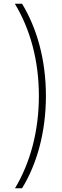

<svg xmlns="http://www.w3.org/2000/svg" viewBox="-20 -852 337 1037"><path d="M61 165H99C178 37 228 -136 228 -334C228 -532 178 -702 99 -832H60C143 -695 190 -525 190 -334C190 -143 143 28 61 165Z"/></svg>

Font: Noto Sans Devanagari Condensed ExtraLight
Style: Regular
Weight: 200
Width: 3
Designer: Jelle Bosma - Monotype Design Team
Foundry: Monotype Imaging Inc.
Version: Version 2.004